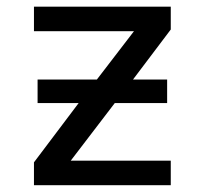

<svg xmlns="http://www.w3.org/2000/svg" viewBox="-20 -544 597 566"><path d="M90.8 -240.2V-309.6H265.6L375 -452.1H80.1V-524.4H483.4V-457L372.1 -309.6H472.7V-240.2H318.4L188.5 -70.3H483.4V2H80.1V-65.4L211.9 -240.2Z"/></svg>

Font: Nasu
Style: Regular
Weight: 400
Designer: Ryoko NISHIZUKA (kana &amp; ideographs); Paul D. Hunt (Latin, Greek &amp; Cyrillic); Wenlong ZHANG (bopomofo); Sandoll C
Version: Version 2014.1215